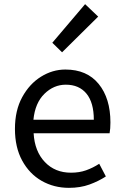

<svg xmlns="http://www.w3.org/2000/svg" viewBox="-20 -892 594 925"><path d="M312 13Q240 13 181 -20.5Q122 -54 87 -118Q52 -182 52 -271Q52 -360 87 -424Q122 -488 177.5 -522.5Q233 -557 295 -557Q399 -557 455.5 -487.5Q512 -418 512 -302Q512 -287 511 -274Q510 -261 508 -250H142Q147 -163 196 -111.5Q245 -60 322 -60Q362 -60 394.5 -71.5Q427 -83 458 -103L490 -42Q455 -19 411 -3Q367 13 312 13ZM141 -315H432Q432 -398 396.5 -441Q361 -484 297 -484Q239 -484 194 -440Q149 -396 141 -315ZM279 -640 232 -686 390 -872 453 -812Z"/></svg>

Font: Chocolate Classical Sans
Style: Regular
Weight: 400
Designer: 田海東、宇文滿月
Foundry: Moonlit Owen
Version: Version 1.001